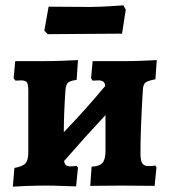

<svg xmlns="http://www.w3.org/2000/svg" viewBox="-20 -695 636 719"><path d="M562 -75 566 -68 559 1 435 0 318 1 323 -71Q352 -72 363.5 -85Q375 -98 375 -129V-264Q300 -184 220 -92Q222 -80 227.5 -76Q233 -72 245 -72Q254 -72 259.5 -73Q265 -74 267 -74L272 -67L265 3Q252 3 218 1.5Q184 0 154 0Q114 0 77.5 1.5Q41 3 28 4L34 -66Q66 -72 76 -84Q86 -96 86 -126V-357Q86 -380 80.5 -387Q75 -394 58 -394L38 -393L31 -402L37 -466H135Q174 -466 215 -467.5Q256 -469 272 -470L267 -396Q241 -392 234 -385Q227 -378 225 -356Q219 -268 219 -200Q299 -283 374 -373Q373 -385 366.5 -389.5Q360 -394 348 -394L327 -393L321 -402L327 -466H440Q475 -466 513.5 -467.5Q552 -469 567 -470L562 -398Q534 -393 525 -386Q516 -379 515 -359Q506 -213 506 -121Q506 -94 512.5 -83.5Q519 -73 537 -73Q546 -73 553 -74Q560 -75 562 -75ZM146 -580 162 -670 316 -669Q347 -669 388 -671.5Q429 -674 442 -675L451 -659L437 -569L296 -568L159 -567Z"/></svg>

Font: Alegreya ExtraBold
Style: Regular
Weight: 800
Designer: Juan Pablo del Peral
Foundry: Huerta Tipografica
Version: Version 2.007; ttfautohint (v1.6)